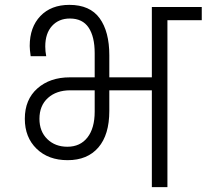

<svg xmlns="http://www.w3.org/2000/svg" viewBox="-20 -769 849 789"><path d="M256.8 -166Q309.6 -166 339.4 -204.1Q369.1 -242.2 369.1 -310.1V-397.9H269Q211.9 -397.9 177 -366.5Q142.1 -335 142.1 -280.8Q142.1 -229 174.3 -197.5Q206.5 -166 256.8 -166ZM257.8 -110.8Q178.7 -110.8 130.4 -157.7Q82 -204.6 82 -280.8Q82 -359.9 133.5 -405.5Q185.1 -451.2 267.1 -451.2H369.1V-550.8Q369.1 -618.2 344.2 -655.5Q319.3 -692.9 267.1 -692.9Q221.7 -692.9 193.8 -662.4Q166 -631.8 166 -578.1Q166 -558.1 169.9 -538.1H106Q102.1 -566.4 102.1 -580.1Q102.1 -657.2 146 -703.1Q189.9 -749 265.1 -749Q349.6 -749 389.4 -694.1Q429.2 -639.2 429.2 -542V-451.2H604V-740.2H809.1V-686H668V0H604V-397.9H429.2V-313Q429.2 -215.3 384.3 -163.1Q339.4 -110.8 257.8 -110.8Z"/></svg>

Font: SVN-Poppins Light
Style: Regular
Weight: 300
Designer: Ninad Kale (Devanagari), Jonny Pinhorn (Latin)
Foundry: Indian Type Foundry
Version: Version 3.002 2017